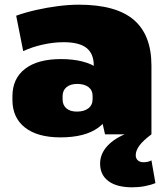

<svg xmlns="http://www.w3.org/2000/svg" viewBox="-20 -573 711 819"><path d="M380 -211V-293Q380 -344 349 -368.5Q318 -393 251 -393Q209 -393 163.5 -383Q118 -373 79 -355L49 -506Q88 -520 134.5 -530.5Q181 -541 228 -547Q275 -553 316 -553Q475 -553 550.5 -488.5Q626 -424 626 -293V0H428ZM238 13Q140 13 86.5 -29Q33 -71 33 -147V-162Q33 -238 87 -279.5Q141 -321 240 -321Q343 -321 400 -280Q457 -239 457 -163V-148Q457 -71 400 -29Q343 13 238 13ZM308 -97Q339 -97 357 -111Q375 -125 375 -150V-164Q375 -188 357.5 -201.5Q340 -215 309 -215Q280 -215 263.5 -201Q247 -187 247 -163V-149Q247 -125 263 -111Q279 -97 308 -97ZM544 226Q478 226 442.5 199.5Q407 173 407 125Q407 83 438.5 49Q470 15 527 -6L626 0Q591 26 575 47.5Q559 69 559 89Q559 103 568 111Q577 119 592 119Q612 119 626 111L643 208Q624 216 598 221Q572 226 544 226Z"/></svg>

Font: Pathway Extreme SemiCondensed Black
Style: Regular
Weight: 900
Width: 4
Version: Version 1.001;gftools[0.9.26]